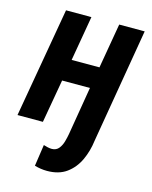

<svg xmlns="http://www.w3.org/2000/svg" viewBox="-113 -602 707 892"><g transform="rotate(15 241.0 -156.0)"><path d="M92.3 -528.3H214.4L177.2 -312.5H311L348.1 -528.3H470.7L377.4 22.9Q371.1 73.7 350.6 117.7Q330.1 161.6 293.2 188.5Q256.3 215.3 199.7 215.3Q184.6 215.3 169.7 213.1Q154.8 210.9 139.6 206.5L154.8 103Q164.6 106 174.8 108.4Q185.1 110.8 195.3 110.8Q216.3 110.4 228.3 95.5Q240.2 80.6 245.8 60.3Q251.5 40 254.4 22.9L293 -208.5H159.2L122.6 0H0.5Z"/></g></svg>

Font: Roboto Condensed SemiBold
Style: Italic
Weight: 600
Italic angle: -12°
Designer: Christian Robertson
Foundry: Google
Version: Version 3.008; 2023